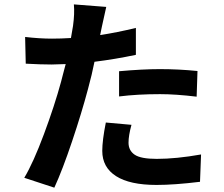

<svg xmlns="http://www.w3.org/2000/svg" viewBox="-20 -827 1040 892"><path d="M533.2 -378.9V-496.1Q642.6 -505.9 722.7 -505.9Q810.5 -505.9 897.5 -497.1L893.6 -377.9Q795.9 -389.6 723.6 -389.6Q618.2 -389.6 533.2 -378.9ZM611.3 -697.3V-572.3Q514.6 -551.8 418.9 -540Q407.2 -480.5 388.7 -413.1Q359.4 -302.7 314.9 -170.4Q270.5 -38.1 232.4 44.9L92.8 -1Q134.8 -71.3 184.1 -203.6Q233.4 -335.9 263.7 -447.3Q264.6 -453.1 272.9 -482.9Q281.2 -512.7 285.2 -529.3Q238.3 -527.3 219.7 -527.3Q169.9 -527.3 99.6 -531.2L96.7 -655.3Q164.1 -647.5 221.7 -647.5Q263.7 -647.5 309.6 -650.4Q319.3 -705.1 319.3 -707Q327.1 -763.7 323.2 -806.6L473.6 -794.9Q470.7 -784.2 453.1 -702.1L445.3 -664.1Q522.5 -675.8 611.3 -697.3ZM471.7 -257.8 590.8 -247.1Q577.1 -197.3 577.1 -164.1Q577.1 -127.9 605.5 -108.4Q633.8 -88.9 708 -88.9Q798.8 -88.9 914.1 -109.4L909.2 17.6Q790 32.2 707 32.2Q583 32.2 519 -8.8Q455.1 -49.8 455.1 -126Q455.1 -174.8 471.7 -257.8Z"/></svg>

Font: Nasu
Style: Bold
Weight: 700
Designer: Ryoko NISHIZUKA (kana &amp; ideographs); Paul D. Hunt (Latin, Greek &amp; Cyrillic); Wenlong ZHANG (bopomofo); Sandoll C
Version: Version 2014.1215